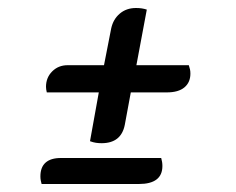

<svg xmlns="http://www.w3.org/2000/svg" viewBox="-20 -481 590 480"><path d="M234 -123Q227 -123 220 -124Q213 -125 205 -128L227 -250H97Q95 -258 95 -264Q95 -287 110.5 -302.5Q126 -318 149 -318H240L258 -410Q263 -433 279.5 -447Q296 -461 320 -461Q328 -461 334.5 -460Q341 -459 347 -457L321 -318H452Q454 -312 455 -307.5Q456 -303 456 -297Q456 -275 441 -262.5Q426 -250 397 -250H307L292 -169Q283 -123 234 -123ZM84 -21Q83 -25 82 -29.5Q81 -34 81 -40Q81 -63 94 -74.5Q107 -86 132 -86H383Q386 -76 386 -66Q386 -21 327 -21Z"/></svg>

Font: Sansita Swashed Light
Style: Regular
Weight: 300
Designer: Pablo Cosgaya
Foundry: Omnibus-Type
Version: Version 1.003